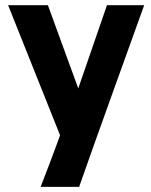

<svg xmlns="http://www.w3.org/2000/svg" viewBox="-20 -520 582 738"><path d="M189.9 57.1 210.9 0 11.2 -500H164.1L280.8 -180.2L391.1 -500H534.2Q507.8 -426.3 419.4 -181.2Q331.1 64 284.2 198.2H136.2Q178.7 88.4 189.9 57.1Z"/></svg>

Font: Perun
Style: Bold
Weight: 700
Foundry: Copyright (c) Stefan Peev, Context Ltd, 2016
Version: Version 1.0000